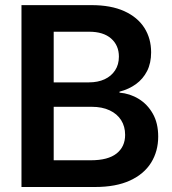

<svg xmlns="http://www.w3.org/2000/svg" viewBox="-20 -748 690 768"><path d="M65.9 0V-727.5H346.2Q423.8 -727.5 477.1 -703.4Q530.3 -679.2 557.4 -636.7Q584.5 -594.2 584.5 -538.6Q584.5 -495.6 568.4 -463.9Q552.2 -432.1 523.9 -411.6Q495.6 -391.1 458 -381.3V-377.4Q499.5 -374 534.7 -352.5Q569.8 -331.1 591.3 -293.2Q612.8 -255.4 612.8 -201.7Q612.8 -143.1 584.5 -97.4Q556.2 -51.8 500 -25.9Q443.8 0 359.9 0ZM194.8 -106.9H343.3Q412.1 -106.9 446.3 -134Q480.5 -161.1 480.5 -208.5Q480.5 -242.2 464.6 -267.3Q448.7 -292.5 418.7 -306.6Q388.7 -320.8 346.7 -320.8H194.8ZM194.8 -418.5H335.4Q371.6 -418.5 398.4 -430.9Q425.3 -443.4 440.4 -466.6Q455.6 -489.7 455.6 -521.5Q455.6 -566.4 424.6 -593.8Q393.6 -621.1 336.9 -621.1H194.8Z"/></svg>

Font: Inter 24pt SemiBold
Style: Regular
Weight: 600
Designer: Rasmus Andersson
Foundry: rsms
Version: Version 4.001;git-66647c0bb